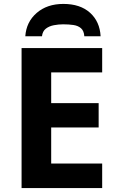

<svg xmlns="http://www.w3.org/2000/svg" viewBox="-20 -959 600 979"><path d="M501 0H90V-714H501V-590H241V-433H483V-309H241V-125H501ZM303 -939Q389 -939 439 -894Q489 -849 493 -774H410Q408 -802 393 -815Q378 -828 354.5 -831.5Q331 -835 302 -835Q279 -835 255 -830.5Q231 -826 214 -813Q197 -800 194 -774H109Q114 -847 167 -893Q220 -939 303 -939Z"/></svg>

Font: Noto IKEA Latin
Style: Bold
Weight: 700
Designer: Monotype Design Team
Foundry: Monotype Imaging Inc.
Version: Version 1.0